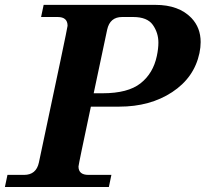

<svg xmlns="http://www.w3.org/2000/svg" viewBox="-50 -752 827 772"><path d="M387.7 0H-30.3L-20 -48.8H46.9Q95.7 -48.8 106.4 -98.6Q221.7 -640.6 221.7 -648.4Q221.7 -683.6 182.1 -683.6H115.2L125.5 -732.4H575.2Q668.9 -732.4 719.7 -679.7Q756.8 -640.6 756.8 -583Q756.8 -562 752 -538.6Q731 -439.9 642.3 -381.6Q553.7 -323.2 429.2 -323.2H315.4Q265.6 -89.4 265.6 -82.5Q265.6 -48.8 305.7 -48.8H397.9ZM362.8 -377Q464.4 -377 515.1 -417Q565.9 -457 580.6 -526.9Q586.9 -556.6 586.9 -580.6Q586.9 -620.1 564.5 -651.9Q542 -683.6 485.8 -683.6H440.9Q392.1 -683.6 380.9 -632.8L326.7 -377Z"/></svg>

Font: Munson
Style: Bold Italic
Weight: 700
Italic angle: -12°
Designer: Paul James MIller
Foundry: High-Logic / Made with FontCreator
Version: Version 2.10;May 5, 2019;FontCreator 11.5.0.2430 64-bit